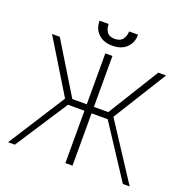

<svg xmlns="http://www.w3.org/2000/svg" viewBox="-155 -1051 1167 1196"><g transform="rotate(20 429.0 -453.0)"><path d="M453.1 -727.3V-389.6H548.3L757.1 -727.3H808.6L588.4 -373.2L832 0H786.9L560 -346.9H453.1V0H405.9V-346.9H296.9L70.7 0H25.9L266.7 -376.4L52.6 -727.3H104L310 -389.6H405.9V-727.3ZM498.6 -906.2H557.9Q557.9 -853 523.4 -819.8Q489 -786.6 429 -786.9Q371.1 -786.6 336.6 -819.8Q302.2 -853 302.6 -906.2H362.6Q362.6 -876.1 377.5 -854Q392.4 -832 429 -832Q465.9 -832 482.1 -854.2Q498.2 -876.4 498.6 -906.2Z"/></g></svg>

Font: Inter UI Extra Light
Style: Regular
Weight: 200
Designer: Rasmus Andersson
Foundry: rsms
Version: 3.2;8d6f07862